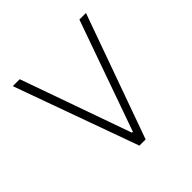

<svg xmlns="http://www.w3.org/2000/svg" viewBox="-141 -627 744 744"><g transform="rotate(-45 231.0 -255.0)"><path d="M214 0 30 -510H68L229 -56H234L395 -510H431L248 0Z"/></g></svg>

Font: Saira Semi Condensed Thin
Style: Regular
Weight: 100
Width: 4
Designer: Hector Gatti with collaboration of the Omnibus-Type team
Foundry: Omnibus-Type
Version: Version 1.001; ttfautohint (v1.8)